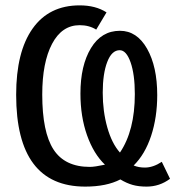

<svg xmlns="http://www.w3.org/2000/svg" viewBox="-20 -689 657 719"><path d="M616.7 -19.5Q577.6 9.8 528.8 9.8Q499 9.8 476.6 3.4Q454.1 -2.9 430.7 -17.1Q378.9 9.8 299.3 9.8Q40.5 9.8 40.5 -334Q40.5 -495.1 102.1 -582Q163.6 -668.9 278.3 -668.9Q338.4 -668.9 378.9 -642.6L340.3 -578.1Q314 -594.7 278.3 -594.7Q211.9 -594.7 175 -524.9Q138.2 -455.1 138.2 -335Q138.2 -194.3 180.4 -129.2Q222.7 -64 316.4 -64Q334.5 -64 373 -72.3Q330.6 -112.8 305.9 -182.6Q281.2 -252.4 281.2 -338.9Q281.2 -443.8 320.6 -508.8Q359.9 -573.7 429.2 -573.7Q492.7 -573.7 530.8 -506.6Q568.8 -439.5 568.8 -333Q568.8 -249.5 545.9 -180.2Q522.9 -110.8 480.5 -69.3Q499 -61.5 522.5 -61.5Q553.2 -61.5 585.9 -83ZM428.2 -501Q398.4 -501 381.6 -457Q364.7 -413.1 364.7 -341.8Q364.7 -272.5 381.8 -211.9Q398.9 -151.4 429.2 -117.7Q484.9 -200.2 484.9 -336.9Q484.9 -410.2 469 -455.6Q453.1 -501 428.2 -501Z"/></svg>

Font: Cousine
Style: Regular
Weight: 400
Monospace: yes
Designer: Steve Matteson
Foundry: Monotype Imaging Inc.
Version: Version 1.21